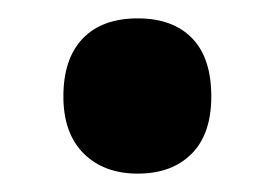

<svg xmlns="http://www.w3.org/2000/svg" viewBox="-20 -457 299 209"><path d="M49 -352Q49 -393 70 -415Q91 -437 130 -437Q168 -437 189 -415.5Q210 -394 210 -352Q210 -311 188.5 -289.5Q167 -268 130 -268Q93 -268 71 -290Q49 -312 49 -352Z"/></svg>

Font: Noto Sans Bengali ExtraCondensed
Style: Bold
Weight: 700
Width: 2
Designer: Joana Ranito - Universal Thirst; Jelle Bosma - Monotype Design Team
Foundry: Universal Thirst ehf.
Version: Version 3.000; ttfautohint (v1.8.4.7-5d5b)